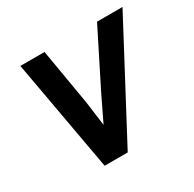

<svg xmlns="http://www.w3.org/2000/svg" viewBox="-119 -632 764 757"><g transform="rotate(-30 263.0 -253.5)"><path d="M526 -507 257 0H152L61 -507H171L214 -254L229 -142L283 -254L410 -507Z"/></g></svg>

Font: Inria Sans
Style: Bold Italic
Weight: 700
Italic angle: -10°
Designer: Black Foundry Team
Foundry: Black Foundry
Version: Version 1.2; ttfautohint (v1.8.3)